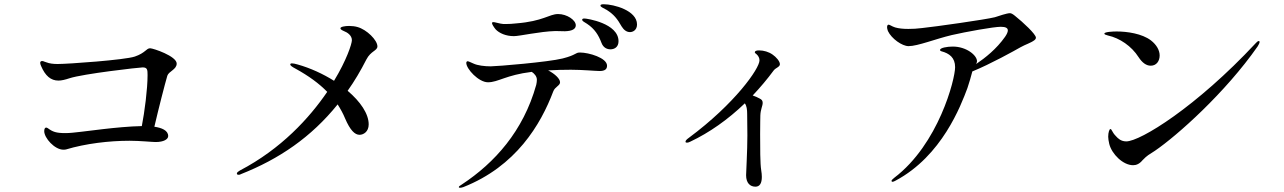

<svg xmlns="http://www.w3.org/2000/svg" viewBox="-20 -820 6040 903"><path d="M686 -593C668 -593 664 -571 614 -554C567 -538 301 -519 251 -519C231 -519 213 -521 198 -527C195 -528 193 -529 189 -530C185 -532 181 -533 178 -533C173 -533 169 -530 169 -525C169 -522 170 -516 173 -510C193 -463 219 -441 255 -441C269 -441 286 -445 307 -452C372 -473 635 -503 651 -503C673 -503 674 -492 674 -467C674 -400 660 -294 647 -227C590 -226 519 -219 467 -213C385 -204 325 -194 288 -194C244 -194 228 -200 205 -217C202 -219 199 -220 197 -220C191 -220 188 -213 188 -203C188 -171 237 -116 278 -116C281 -116 284 -116 290 -117C383 -145 494 -158 589 -158C638 -158 696 -152 712 -152C750 -152 771 -165 771 -180C771 -207 740 -219 706 -224C726 -310 755 -423 767 -464C774 -485 811 -493 811 -521C811 -556 700 -593 686 -593Z M1661 -693C1651 -696 1636 -698 1622 -698C1602 -698 1581 -694 1581 -687C1581 -682 1588 -678 1597 -674C1613 -668 1635 -654 1635 -631C1635 -614 1610 -537 1551 -440C1500 -472 1440 -500 1379 -517C1369 -520 1359 -522 1353 -522C1348 -522 1345 -520 1345 -517C1345 -512 1353 -506 1370 -497C1432 -463 1481 -427 1519 -388C1435 -265 1303 -120 1108 -18C1101 -14 1094 -9 1094 -4C1094 -1 1096 2 1101 2C1104 2 1108 2 1113 -1C1293 -72 1444 -175 1568 -329C1582 -307 1594 -285 1603 -263C1627 -207 1649 -186 1671 -186C1689 -186 1714 -200 1714 -235C1714 -285 1675 -342 1615 -393C1647 -438 1676 -487 1703 -540C1724 -581 1755 -581 1755 -602C1755 -631 1705 -681 1661 -693Z M2820 -800C2811 -800 2804 -799 2804 -794C2804 -787 2817 -783 2834 -773C2867 -752 2883 -732 2904 -695C2914 -679 2927 -669 2943 -669C2956 -669 2976 -678 2976 -705C2976 -771 2866 -800 2820 -800ZM2397 -650C2424 -650 2518 -672 2592 -674L2637 -673C2670 -674 2688 -683 2688 -701C2688 -726 2646 -754 2605 -754C2563 -754 2535 -720 2408 -710C2391 -708 2375 -707 2358 -707C2349 -707 2344 -707 2334 -709C2317 -712 2308 -716 2300 -716C2297 -716 2294 -715 2294 -711C2294 -706 2302 -693 2311 -682C2328 -664 2359 -650 2397 -650ZM2729 -733C2723 -733 2718 -732 2718 -727C2718 -721 2728 -716 2741 -708C2777 -684 2795 -655 2809 -618C2818 -594 2837 -588 2851 -588C2869 -588 2889 -598 2889 -626C2889 -711 2739 -733 2729 -733ZM2708 -573C2684 -573 2693 -562 2626 -545C2558 -528 2317 -508 2288 -508C2259 -508 2226 -512 2207 -521C2196 -525 2185 -532 2179 -532C2176 -532 2173 -529 2173 -524C2173 -496 2231 -433 2275 -433C2323 -433 2359 -467 2481 -482C2493 -474 2505 -461 2505 -445C2505 -438 2504 -430 2502 -421C2441 -203 2306 -54 2153 47C2141 54 2138 57 2138 60C2138 63 2141 63 2144 63C2146 63 2151 63 2159 60C2407 -38 2523 -234 2582 -390C2590 -412 2614 -417 2614 -433C2614 -450 2589 -473 2558 -489C2593 -491 2630 -492 2665 -492C2719 -492 2782 -486 2800 -486C2824 -486 2835 -494 2835 -511C2835 -548 2749 -573 2708 -573Z M3614 -563C3596 -576 3572 -583 3550 -583C3537 -583 3530 -580 3530 -574C3530 -571 3533 -569 3538 -565C3547 -557 3552 -547 3552 -536C3552 -498 3437 -333 3220 -172C3209 -164 3204 -159 3204 -153C3204 -150 3208 -149 3211 -149C3216 -149 3221 -151 3227 -154C3316 -196 3404 -258 3483 -334C3492 -322 3494 -304 3494 -284L3495 -183C3495 -110 3489 -10 3489 4C3489 41 3508 58 3533 58C3553 58 3563 42 3563 12C3563 3 3562 -8 3560 -20C3555 -49 3555 -128 3555 -189C3555 -233 3556 -272 3556 -277C3557 -306 3567 -322 3567 -336C3567 -346 3563 -352 3552 -357C3543 -362 3532 -367 3520 -371C3555 -408 3588 -447 3619 -489C3628 -501 3648 -505 3648 -518C3648 -532 3630 -552 3614 -563Z M4753 -746C4743 -754 4736 -758 4730 -758C4715 -758 4678 -745 4659 -739C4616 -728 4375 -694 4316 -688C4294 -685 4272 -684 4252 -684C4228 -684 4207 -686 4190 -691C4174 -696 4165 -704 4159 -704C4155 -704 4152 -700 4152 -692C4152 -688 4153 -682 4156 -674C4173 -638 4223 -603 4253 -603C4296 -603 4380 -637 4456 -655C4521 -670 4653 -694 4687 -694C4710 -694 4720 -688 4720 -677C4720 -670 4716 -660 4707 -647C4667 -590 4614 -548 4571 -519C4573 -524 4575 -528 4575 -532C4575 -560 4525 -601 4461 -601C4434 -601 4401 -595 4401 -585C4401 -582 4404 -580 4407 -579C4445 -569 4472 -549 4472 -504C4472 -447 4394 -142 4186 16C4180 21 4173 27 4173 30C4173 33 4174 35 4178 35C4181 35 4186 33 4193 29C4410 -87 4499 -323 4530 -406C4540 -435 4546 -458 4553 -484C4639 -519 4752 -582 4780 -598C4803 -611 4828 -618 4845 -631C4850 -635 4852 -639 4852 -643C4852 -659 4792 -715 4753 -746Z M5392 -511C5419 -511 5434 -533 5434 -559C5434 -583 5420 -609 5393 -630C5351 -662 5281 -672 5232 -672C5213 -672 5174 -670 5174 -662C5174 -658 5180 -656 5191 -653C5246 -641 5302 -603 5335 -551C5352 -525 5371 -511 5392 -511ZM5197 -143C5209 -95 5262 -43 5309 -43C5324 -43 5339 -49 5353 -66C5377 -91 5382 -91 5412 -111C5516 -182 5743 -384 5895 -602C5900 -610 5904 -618 5904 -623C5904 -625 5903 -627 5900 -627C5896 -627 5890 -622 5885 -616C5607 -318 5343 -155 5277 -155C5252 -155 5238 -169 5229 -179C5208 -200 5210 -213 5202 -213C5198 -213 5192 -198 5192 -177C5192 -168 5194 -156 5197 -143Z"/></svg>

Font: Shippori Mincho OTF Medium
Style: Regular
Weight: 500
Designer: FONTDASU
Foundry: FONTDASU / Google Inc. / but / Adobe
Version: Version 3.300;hotconv 1.0.109;makeotfexe 2.5.65596